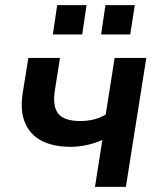

<svg xmlns="http://www.w3.org/2000/svg" viewBox="-20 -732 624 752"><path d="M352 0 381 -184Q352 -171 320 -164Q288 -157 256 -157Q189 -157 143.5 -180.5Q98 -204 78 -251Q58 -298 69 -368L91 -505H215L195 -379Q185 -315 208.5 -286.5Q232 -258 294 -258Q323 -258 347 -264Q371 -270 394 -283L429 -505H553L473 0ZM376 -597 393 -712H508L490 -597ZM187 -597 204 -712H319L302 -597Z"/></svg>

Font: Mulish ExtraLight
Style: Italic
Weight: 200
Italic angle: -9°
Designer: Vernon Adams
Foundry: Vernon Adams
Version: Version 3.603